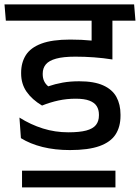

<svg xmlns="http://www.w3.org/2000/svg" viewBox="-38 -654 622 854"><path d="M60 179.5H475.5V105H60ZM564.5 -562 558.5 -634.5H-18L-12 -562ZM369.5 -586.5V-413.5Q374.5 -412 383.8 -409.8Q393 -407.5 404.5 -404.8Q416 -402 427.2 -399.2Q438.5 -396.5 447.8 -394.2Q457 -392 462 -391V-586.5ZM48.5 -131 55 -39.5Q96 -14 151.2 -0.2Q206.5 13.5 273 13.5Q355 13.5 404.5 -4.2Q454 -22 476 -56Q498 -90 498 -139V-144.5Q498 -189.5 479.8 -222.8Q461.5 -256 421 -274.2Q380.5 -292.5 314 -292.5Q274 -292.5 240.5 -286.5Q207 -280.5 176.5 -270Q164 -280.5 158 -293.8Q152 -307 152 -324V-326.5Q152 -351 166 -367.8Q180 -384.5 211.8 -393.2Q243.5 -402 297 -402Q338.5 -402 379.8 -399Q421 -396 462 -389.5V-460.5Q414 -469 369.8 -473.5Q325.5 -478 274.5 -478Q194 -478 146 -460Q98 -442 77 -408.8Q56 -375.5 56 -330.5V-327Q56 -281 80.2 -246Q104.5 -211 149 -184.5Q185 -199 222 -207Q259 -215 298.5 -215Q337.5 -215 360 -206.2Q382.5 -197.5 392.2 -181.8Q402 -166 402 -144.5V-140.5Q402 -115 388.8 -98.2Q375.5 -81.5 345.8 -73.5Q316 -65.5 266 -65.5Q207 -65.5 152.8 -82.5Q98.5 -99.5 48.5 -131ZM319.5 -562H555L549 -634.5H313.5ZM461.5 -587.5H370.5V-476L461.5 -475.5Z"/></svg>

Font: Anek Devanagari Medium Medium
Style: Regular
Weight: 500
Version: Version 1.003